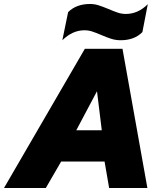

<svg xmlns="http://www.w3.org/2000/svg" viewBox="-50 -944 829 964"><path d="M292 -883Q333 -924 402 -924Q423 -924 443 -918Q463 -912 494 -899Q522 -887 541.5 -880.5Q561 -874 582 -874Q643 -874 692 -923L665 -783Q625 -742 556 -742Q532 -742 510.5 -748.5Q489 -755 459 -768Q431 -780 412.5 -786Q394 -792 374 -792Q314 -792 263 -742ZM376 -699H565L690 0H498L475 -133H257L180 0H-30ZM461 -290 437 -486 333 -290Z"/></svg>

Font: Readiness ExtraBold
Style: Italic
Weight: 800
Italic angle: -12°
Designer: Katatrad Team
Foundry: CadsonDemak
Version: Version 1.00;January 16, 2020;FontCreator 12.0.0.2550 64-bit